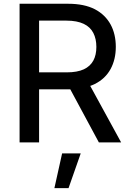

<svg xmlns="http://www.w3.org/2000/svg" viewBox="-20 -747 683 1007"><path d="M185 0V-638.8H328.8C403.1 -638.8 448.2 -615.4 469.5 -574.2C480.1 -553.6 485.4 -529.1 485.4 -501.1C485.4 -445.3 465.2 -404.8 419.7 -383.5C396.7 -372.9 366.8 -367.5 329.9 -367.5H140.3V-278.4H337.7C449.9 -278.4 523.4 -317.8 560 -384.9C578.1 -418.3 587.4 -457 587.4 -501.1C587.4 -589.1 551.5 -659.8 477.6 -698.5C440.3 -717.7 393.8 -727.3 337.4 -727.3H82.7V0ZM322.1 -327.8 498.6 0H615.4L436.1 -327.8ZM339.5 239.7 403.4 57.5H305.8L265.3 239.7Z"/></svg>

Font: Inter 465
Style: Regular
Weight: 400
Designer: Rasmus Andersson
Foundry: rsms
Version: Version 3.019;Glyphs 3.1.2 (3151)